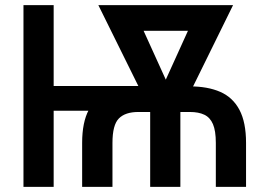

<svg xmlns="http://www.w3.org/2000/svg" viewBox="-20 -731 1040 751"><path d="M548.3 -394.5V-297.9H157.7V-394.5ZM189.9 -710.9V0H71.8V-710.9ZM419.9 0H301.3V-171.9Q301.3 -252.9 327.4 -301.5Q353.5 -350.1 402.8 -371.6Q452.1 -393.1 521 -393.1H722.7Q792.5 -393.1 841.6 -371.6Q890.6 -350.1 916.5 -301.5Q942.4 -252.9 942.4 -171.9V0H824.2V-171.9Q824.2 -219.2 813 -245.4Q801.8 -271.5 779.3 -282.2Q756.8 -293 722.7 -293H521Q470.2 -293 445.1 -267.8Q419.9 -242.7 419.9 -171.9ZM784.2 -710.9V-610.4H477.1V-710.9ZM592.8 -340.8 760.7 -710.9H891.6L681.2 -283.2H613.8ZM496.1 -710.9 666 -336.9 643.1 -283.2H576.2L364.7 -710.9ZM685.5 -375.5V0H567.4V-375.5Z"/></svg>

Font: Roboto Condensed Medium
Style: Regular
Weight: 500
Designer: Christian Robertson
Foundry: Google
Version: Version 3.0